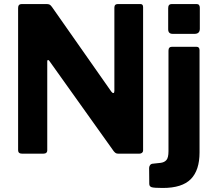

<svg xmlns="http://www.w3.org/2000/svg" viewBox="-20 -762 1065 952"><path d="M676.2 -742Q689.5 -742 689.5 -727V-15.7Q689.5 -8.6 684.2 -4.3Q679 0 670.5 0H568.5Q561.1 0 555.9 -1.9Q550.7 -3.9 543.8 -12.4L224.9 -459.6Q220.6 -465.4 217.4 -464.4Q214.3 -463.4 214.3 -458.2V-18.3Q215 0 194.3 0H90.2Q69.8 0 69.8 -17.1V-722.7Q69.8 -742 88.1 -742H209.4Q220.4 -742 225.9 -739.2Q231.4 -736.4 237.9 -727.2L531.7 -308.1Q538.1 -299.6 542.6 -300.7Q547.1 -301.8 547.1 -311.5V-724.4Q547.1 -742 565.1 -742ZM969.4 -6Q969.4 82.1 926.2 126Q883 170 787.3 170Q744.7 170 732.4 166.4Q720.1 162.7 720.1 149.6L719.4 70.9Q719.4 64.3 723.4 57.8Q727.4 51.3 735.4 49.9L777 45.4Q795.6 42.9 805.5 31.1Q815.4 19.2 815.4 -12.4V-510.7Q815.4 -530 832.5 -530H954.2Q969.4 -530 969.4 -512.9V-6ZM970.8 -619.4Q970.8 -594.1 944.6 -594.1H836.3Q813.9 -594.1 813.9 -616.7V-721.9Q813.9 -742 831.6 -742H954.5Q970.8 -742 970.8 -723.3Z"/></svg>

Font: Libre Franklin Thin
Style: Regular
Weight: 100
Designer: Pablo Impallari, Rodrigo Fuenzalida, Nhung Nguyen
Foundry: Impallari Type
Version: Version 3.000